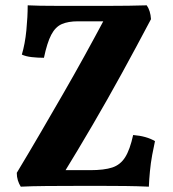

<svg xmlns="http://www.w3.org/2000/svg" viewBox="-20 -698 648 721"><path d="M84 -678Q101 -677 131 -676.5Q161 -676 196 -676Q231 -676 264.5 -676Q298 -676 323 -676Q356 -676 391.5 -676Q427 -676 462.5 -676.5Q498 -677 531 -678Q538 -668 542 -655Q546 -642 547 -626Q491 -520 437.5 -422.5Q384 -325 328.5 -230Q273 -135 211 -34L184 -59H319Q371 -59 401.5 -69Q432 -79 450 -107.5Q468 -136 480 -191Q530 -187 562 -168Q557 -146 551.5 -116Q546 -86 543 -54.5Q540 -23 539 3Q495 1 451 0.5Q407 0 364 0Q321 0 279 0Q215 0 155.5 0.5Q96 1 58 3Q51 -8 47 -21Q43 -34 43 -49Q90 -127 132.5 -200Q175 -273 216 -344Q257 -415 297 -487.5Q337 -560 378 -637L416 -618H273Q236 -618 212 -607.5Q188 -597 172.5 -567.5Q157 -538 145 -481Q122 -481 99.5 -483.5Q77 -486 62 -493Q74 -533 79 -584Q84 -635 84 -678Z"/></svg>

Font: Vollkorn
Style: Bold
Weight: 700
Designer: Friedrich Althausen
Foundry: Friedrich Althausen
Version: Version 5.000